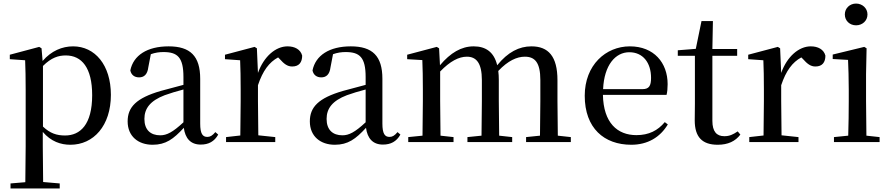

<svg xmlns="http://www.w3.org/2000/svg" viewBox="-20 -797 4993 1077"><path d="M375 15C505 15 602 -92 602 -265C602 -433 512 -537 390 -537C329 -537 268 -512 219 -455L213 -526L200 -534L35 -490V-465L121 -459C123 -410 124 -361 124 -293V23L122 225L39 232V260H315V232L222 224L220 23V-57C266 -3 321 15 375 15ZM221 -427C268 -474 308 -486 349 -486C438 -486 497 -418 497 -263C497 -98 430 -37 345 -37C298 -37 261 -49 221 -87Z M1106 14C1150 14 1182 -3 1204 -42L1188 -56C1171 -36 1159 -29 1143 -29C1117 -29 1103 -46 1103 -104V-355C1103 -483 1047 -537 926 -537C805 -537 728 -486 711 -402C716 -377 734 -363 760 -363C787 -363 807 -378 812 -420L826 -493C851 -502 874 -505 897 -505C976 -505 1009 -475 1009 -365V-321C967 -310 921 -298 882 -287C744 -247 696 -196 696 -116C696 -32 756 15 836 15C910 15 953 -17 1011 -80C1019 -21 1049 14 1106 14ZM1009 -111C949 -55 915 -38 879 -38C825 -38 790 -68 790 -130C790 -189 823 -232 904 -263C934 -274 971 -285 1009 -295Z M1427 -319C1454 -400 1490 -448 1540 -475L1549 -466C1573 -439 1592 -424 1619 -424C1658 -424 1675 -448 1675 -485C1666 -520 1633 -537 1593 -537C1526 -537 1460 -480 1427 -388L1421 -526L1408 -534L1242 -490V-465L1327 -459C1329 -410 1330 -363 1330 -295V-230L1328 -37L1248 -28V0H1524V-28L1429 -38L1427 -230Z M2128 14C2172 14 2204 -3 2226 -42L2210 -56C2193 -36 2181 -29 2165 -29C2139 -29 2125 -46 2125 -104V-355C2125 -483 2069 -537 1948 -537C1827 -537 1750 -486 1733 -402C1738 -377 1756 -363 1782 -363C1809 -363 1829 -378 1834 -420L1848 -493C1873 -502 1896 -505 1919 -505C1998 -505 2031 -475 2031 -365V-321C1989 -310 1943 -298 1904 -287C1766 -247 1718 -196 1718 -116C1718 -32 1778 15 1858 15C1932 15 1975 -17 2033 -80C2041 -21 2071 14 2128 14ZM2031 -111C1971 -55 1937 -38 1901 -38C1847 -38 1812 -68 1812 -130C1812 -189 1845 -232 1926 -263C1956 -274 1993 -285 2031 -295Z M3008 0H3182V-28L3109 -36L3107 -230V-347C3107 -481 3056 -537 2961 -537C2892 -537 2829 -505 2769 -431C2751 -505 2705 -537 2637 -537C2568 -537 2507 -501 2448 -431L2443 -526L2430 -534L2264 -490V-465L2349 -460C2351 -410 2352 -363 2352 -296V-230L2350 -36L2270 -28V0H2524V-28L2451 -36L2449 -230V-396C2505 -454 2554 -479 2599 -479C2652 -479 2683 -443 2683 -348V-230L2681 -36L2602 -28V0H2853V-28L2780 -36L2778 -230V-348C2778 -367 2777 -384 2775 -399C2830 -457 2880 -479 2924 -479C2980 -479 3011 -447 3011 -348V-230L3009 -36L2931 -28V0Z M3521 15C3613 15 3683 -27 3726 -99L3709 -112C3670 -65 3620 -39 3550 -39C3443 -39 3365 -108 3362 -265H3719C3723 -281 3725 -301 3725 -325C3725 -445 3648 -537 3513 -537C3378 -537 3260 -432 3260 -260C3260 -78 3369 15 3521 15ZM3363 -297C3369 -432 3432 -504 3510 -504C3586 -504 3632 -446 3632 -360C3632 -316 3621 -297 3584 -297Z M4006 15C4064 15 4105 -5 4133 -42L4118 -60C4091 -42 4072 -33 4043 -33C4000 -33 3976 -59 3976 -119V-484H4115V-522H3976L3979 -679H3915L3883 -523L3782 -515V-484H3878V-215C3878 -178 3877 -155 3877 -122C3877 -28 3919 15 4006 15Z M4362 -319C4389 -400 4425 -448 4475 -475L4484 -466C4508 -439 4527 -424 4554 -424C4593 -424 4610 -448 4610 -485C4601 -520 4568 -537 4528 -537C4461 -537 4395 -480 4362 -388L4356 -526L4343 -534L4177 -490V-465L4262 -459C4264 -410 4265 -363 4265 -295V-230L4263 -37L4183 -28V0H4459V-28L4364 -38L4362 -230Z M4782 -655C4817 -655 4846 -680 4846 -716C4846 -751 4817 -777 4782 -777C4747 -777 4719 -751 4719 -716C4719 -680 4747 -655 4782 -655ZM4737 0H4914V-28L4840 -36L4838 -230V-382L4841 -526L4828 -534L4651 -491V-466L4737 -461C4739 -411 4741 -362 4741 -294V-230C4741 -176 4740 -92 4738 -36L4658 -28V0Z"/></svg>

Font: Noto Serif TC Medium
Style: Regular
Weight: 500
Designer: Ryoko NISHIZUKA 西塚涼子 (kana & ideographs); Frank Grießhammer (Latin, Greek & Cyrillic); Wenlong ZHANG 张文龙 (bopomofo); San
Foundry: Adobe
Version: Version 2.001;hotconv 1.1.0;makeotfexe 2.6.0